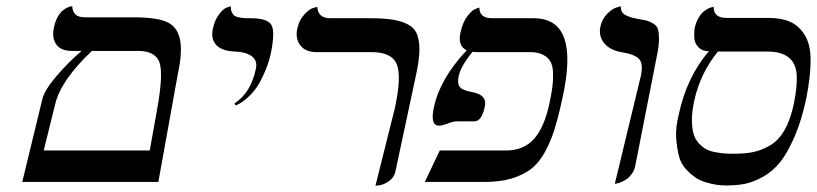

<svg xmlns="http://www.w3.org/2000/svg" viewBox="-20 -579 2600 611"><path d="M272.5 -417Q173.3 -323.7 155.3 -246.1L119.1 -100.1H456.5L480 -231Q500 -341.8 487.8 -379.4Q475.6 -417 418.5 -417ZM50.8 0 114.7 -263.2Q121.6 -292 158.9 -335.9Q196.3 -379.9 239.7 -417H208.5Q173.8 -417 159.2 -437.5Q144.5 -458 151.4 -490.2Q155.3 -509.8 162.8 -523.7Q170.4 -537.6 178.2 -544.2Q186 -550.8 193.4 -554.4Q200.7 -558.1 205.1 -558.6L210 -559.1Q211.4 -523.9 249.5 -523.9H405.3Q479.5 -523.9 512.2 -508.5Q544.9 -493.2 553 -452.4Q561 -411.6 545.4 -340.8L483.9 0Z M730.5 -243.2 726.1 -250Q778.3 -283.2 794.4 -360.8Q799.8 -385.3 782 -399.4Q764.2 -413.6 727.1 -415Q687 -416.5 668.7 -435.3Q650.4 -454.1 657.2 -486.8Q663.6 -516.6 678 -534.7Q692.4 -552.7 703.6 -555.7L714.8 -559.1Q713.9 -548.3 717.5 -540.5Q721.2 -532.7 726.1 -529.1Q731 -525.4 741.5 -523.4Q752 -521.5 758.5 -521.2Q765.1 -521 777.3 -521Q830.6 -521 843.3 -500.2Q856 -479.5 842.3 -411.1Q838.4 -392.1 831.1 -371.3Q823.7 -350.6 811 -325Q798.3 -299.3 777.3 -277.3Q756.3 -255.4 730.5 -243.2Z M1174.8 12.2 1236.3 -233.9Q1258.3 -334.5 1242.9 -373.8Q1227.5 -413.1 1162.1 -413.1H987.3Q952.6 -413.1 936 -434.3Q919.4 -455.6 925.8 -486.8Q931.6 -514.6 947.8 -532.2Q963.9 -549.8 976.6 -553.7L989.7 -557.1Q991.7 -521 1031.2 -521H1157.2Q1202.6 -521 1231.7 -516.1Q1260.7 -511.2 1280.5 -500Q1300.3 -488.8 1307.9 -467.8Q1315.4 -446.8 1314.7 -417.5Q1314 -388.2 1304.7 -344.2L1238.3 -33.2Q1234.4 -14.6 1218.5 -3.2Q1202.6 8.3 1188.5 10.3Z M1728 -248Q1734.9 -280.3 1737.8 -301.8Q1740.7 -323.2 1740 -346.2Q1739.3 -369.1 1731.9 -382.6Q1724.6 -396 1708.5 -404.5Q1692.4 -413.1 1667 -413.1H1501Q1492.2 -413.1 1483.9 -414.1Q1446.3 -369.1 1439.5 -335.9Q1434.6 -312.5 1443.6 -301.8Q1452.6 -291 1485.8 -285.2Q1530.8 -275.9 1522.9 -240.2Q1513.2 -193.4 1490.2 -192.9H1434.1Q1422.9 -192.9 1405 -186Q1387.2 -179.2 1377 -179.2Q1348.1 -179.2 1360.8 -237.8Q1380.4 -329.1 1465.3 -418.9Q1436 -432.6 1445.3 -475.1Q1452.1 -507.3 1467 -527.1Q1481.9 -546.9 1493.7 -550.8L1505.4 -555.2Q1505.4 -521 1545.9 -521H1677.7Q1753.9 -521 1775.9 -456.3Q1797.9 -391.6 1769.5 -265.1Q1756.8 -206.5 1744.6 -167.5Q1732.4 -128.4 1713.4 -94Q1694.3 -59.6 1668.9 -40.5Q1643.6 -21.5 1607.2 -10.7Q1570.8 0 1521 0H1332L1379.4 -100.1H1589.4Q1646.5 -100.1 1679.2 -136.7Q1711.9 -173.3 1728 -248Z M1936.5 5.9 2019 -335.9Q2027.8 -376.5 2013.7 -391.4Q1999.5 -406.2 1957.5 -413.1Q1921.9 -418.9 1903.1 -441.2Q1884.3 -463.4 1890.6 -494.1Q1896 -519 1912.4 -535.2Q1928.7 -551.3 1941.9 -555.2L1955.6 -559.1Q1955.1 -548.3 1959.7 -540.8Q1964.4 -533.2 1974.9 -528.8Q1985.4 -524.4 1991.2 -522.9Q1997.1 -521.5 2009.3 -519Q2029.3 -515.6 2038.6 -513.2Q2047.9 -510.7 2059.3 -503.7Q2070.8 -496.6 2074 -485.4Q2077.1 -474.1 2077.1 -454.6Q2077.1 -435.1 2071.3 -405.8L2001.5 -50.8Q1998.5 -36.6 1990.5 -25.6Q1982.4 -14.6 1973.9 -8.8Q1965.3 -2.9 1956.1 0.7Q1946.8 4.4 1942.1 5.1Q1937.5 5.9 1936.5 5.9Z M2420.9 -415H2264.6Q2207.5 -344.7 2189 -256.8Q2181.6 -223.1 2181.9 -196.5Q2182.1 -169.9 2187.3 -152.6Q2192.4 -135.3 2204.1 -122.8Q2215.8 -110.4 2227.1 -104.2Q2238.3 -98.1 2256.3 -94.7Q2274.4 -91.3 2286.1 -90.6Q2297.9 -89.8 2315.4 -89.8Q2351.6 -89.8 2377.4 -95.2Q2403.3 -100.6 2430.4 -116.2Q2457.5 -131.8 2476.6 -165Q2495.6 -198.2 2506.3 -249Q2517.1 -302.2 2515.4 -339.1Q2513.7 -376 2490.7 -395.5Q2467.8 -415 2420.9 -415ZM2291 11.2Q2275.4 11.2 2260.3 9Q2245.1 6.8 2225.6 1Q2206.1 -4.9 2191.2 -15.4Q2176.3 -25.9 2161.4 -42.5Q2146.5 -59.1 2140.4 -83Q2134.3 -106.9 2131.8 -139.6Q2129.4 -172.4 2140.1 -214.8Q2165.5 -334 2235.8 -416Q2214.4 -416 2202.1 -429.4Q2189.9 -442.9 2189.5 -458.5Q2189 -474.1 2189.9 -485.8Q2193.8 -505.4 2201.7 -519.8Q2209.5 -534.2 2217.8 -541Q2226.1 -547.9 2233.6 -551.8Q2241.2 -555.7 2246.1 -556.2L2251 -557.1Q2251 -522 2291.5 -522H2425.3Q2466.3 -522 2494.1 -509.8Q2522 -497.6 2540.5 -468.3Q2559.1 -439 2559.6 -389.6Q2560.1 -340.3 2545.9 -266.1Q2530.8 -195.3 2508.3 -143.6Q2485.8 -91.8 2462.2 -62.5Q2438.5 -33.2 2407.5 -16.1Q2376.5 1 2350.1 6.1Q2323.7 11.2 2291 11.2Z"/></svg>

Font: Linux Biolinum O
Style: Italic
Weight: 400
Italic angle: -12°
Designer: Philipp H. Poll
Foundry: Philipp H. Poll
Version: Version 1.1.3